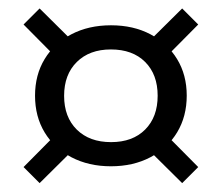

<svg xmlns="http://www.w3.org/2000/svg" viewBox="-20 -566 514 445"><path d="M237 -180.6Q185.6 -180.6 145.6 -201.5Q105.6 -222.5 83.4 -259.2Q61.2 -296 61.2 -344.2Q61.2 -392.4 83.4 -429Q105.5 -465.7 145.4 -486.5Q185.3 -507.4 237.3 -507.4Q289.2 -507.4 328.7 -486.5Q368.2 -465.6 390.5 -429Q412.8 -392.4 412.8 -344.4Q412.8 -296.4 390.7 -259.5Q368.5 -222.6 328.7 -201.6Q288.9 -180.6 237 -180.6ZM71.8 -141.6 34.6 -178.8 124.2 -269.2 162.2 -231.2ZM124.2 -418.8 34.6 -509.2 71.8 -546.4 162.2 -456.8ZM237.4 -236.6Q287.4 -236.6 316.4 -265.7Q345.4 -294.8 345.4 -344.1Q345.4 -393.4 316.4 -422.4Q287.4 -451.4 237 -451.4Q187.4 -451.4 158 -422.3Q128.6 -393.2 128.6 -343.9Q128.6 -294.6 158 -265.6Q187.4 -236.6 237.4 -236.6ZM402.2 -141.6 311.8 -231.2 349.8 -269.2 439.4 -178.8ZM349.8 -418.8 311.8 -456.8 402.2 -546.4 439.4 -509.2Z"/></svg>

Font: Platypi Light
Style: Regular
Weight: 300
Designer: David Sargent
Foundry: Bolt Cutter Type
Version: Version 1.200